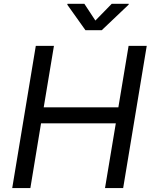

<svg xmlns="http://www.w3.org/2000/svg" viewBox="-20 -962 783 982"><path d="M42.5 0 163.1 -727.5H255.9L203.6 -413.1H585.4L637.7 -727.5H730.5L609.9 0H517.1L572.3 -331.1H189.9L135.3 0ZM411.6 -942.4 467.8 -856.9 551.3 -942.4H638.7L637.7 -938L500.5 -807.6H417L324.2 -938L325.2 -942.4Z"/></svg>

Font: Inter
Style: Italic
Weight: 400
Italic angle: -9.3988°
Designer: Rasmus Andersson
Foundry: rsms
Version: Version 4.001;git-66647c0bb